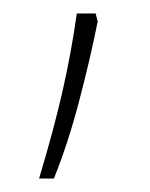

<svg xmlns="http://www.w3.org/2000/svg" viewBox="-20 -136 223 285"><path d="M125 -104Q114 -49 97.5 14Q81 77 60 129H38Q60 56 73 -1.5Q86 -59 94 -116H122Z"/></svg>

Font: Noto Sans Gujarati Thin
Style: Regular
Weight: 100
Designer: Jelle Bosma - Monotype Design Team, Universal Thirst
Foundry: Monotype Imaging Inc.
Version: Version 2.106; ttfautohint (v1.8.4.7-5d5b)